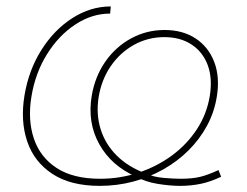

<svg xmlns="http://www.w3.org/2000/svg" viewBox="-20 -574 777 605"><path d="M294.4 11.7Q202.6 11.7 145.3 -25.9Q87.9 -63.5 65.9 -127.9Q43.9 -192.4 57.1 -272.9Q70.3 -353 110.4 -416.5Q150.4 -480 207.8 -516.8Q265.1 -553.7 329.1 -553.7L327.1 -531.2Q269.5 -531.2 217.3 -496.8Q165 -462.4 128.2 -403.3Q91.3 -344.2 79.1 -270Q66.9 -196.3 86.7 -137.5Q106.4 -78.6 158.4 -44.7Q210.4 -10.7 295.4 -10.7Q358.4 -10.7 416.5 -30Q474.6 -49.3 522 -84.2Q569.3 -119.1 600.6 -167Q631.8 -214.8 641.1 -272Q649.9 -326.7 634.8 -368.2Q619.6 -409.7 584.2 -433.3Q548.8 -457 497.6 -457Q446.3 -457 402.6 -432.9Q358.9 -408.7 329.6 -366.5Q300.3 -324.2 291 -269Q282.2 -214.8 297.1 -167Q312 -119.1 348.4 -83.3Q384.8 -47.4 439.5 -27.3Q463.9 -16.1 495.8 -13.4Q527.8 -10.7 548.3 -10.7Q585.9 -10.7 610.8 -16.8Q635.7 -22.9 668.5 -38.1L676.8 -17.1Q641.6 -0.5 610.8 5.6Q580.1 11.7 547.4 11.7Q516.1 11.7 476.8 5.4Q437.5 -1 408.2 -17.6Q331.1 -51.3 293 -119.4Q254.9 -187.5 269 -272Q279.3 -333 312 -379.9Q344.7 -426.8 393.3 -453.1Q441.9 -479.5 498.5 -479.5Q556.2 -479.5 596.7 -452.6Q637.2 -425.8 655.3 -378.2Q673.3 -330.6 663.1 -269Q655.3 -220.2 632.1 -177.5Q608.9 -134.8 574 -100.1Q539.1 -65.4 494.6 -40.3Q450.2 -15.1 399.4 -1.7Q348.6 11.7 294.4 11.7Z"/></svg>

Font: Inter 18pt Thin
Style: Italic
Weight: 250
Italic angle: -9.3988°
Version: Version 4.001;git-66647c0bb